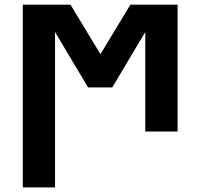

<svg xmlns="http://www.w3.org/2000/svg" viewBox="-20 -566 862 826"><path d="M78.1 240.2V-545.9H283.2L412.1 -333L541 -545.9H744.1V0H605V-428.2L462.9 -189.9H358.9L216.8 -428.2V240.2Z"/></svg>

Font: Droid Sans Thai
Style: Bold
Weight: 700
Designer: Steve Matteson
Foundry: Ascender Corporation
Version: Version 1.00